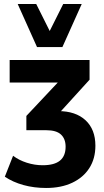

<svg xmlns="http://www.w3.org/2000/svg" viewBox="-20 -743 519 954"><path d="M209 191Q149 191 96.5 176.5Q44 162 4 135L45 31Q74 53 113 65.5Q152 78 192 78Q250 78 278 55Q306 32 306 -14Q306 -53 283 -74.5Q260 -96 210 -96H111V-167L300 -368V-333H28V-445H425V-347L255 -160L206 -191H269Q356 -191 405 -145.5Q454 -100 454 -19Q454 45 424 92Q394 139 339 165Q284 191 209 191ZM164 -509 68 -723H160L227 -589L294 -723H386L290 -509Z"/></svg>

Font: Nunito Sans 12pt ExtraLight
Style: Weight 830 Width 84 Optical size 12.0 YTLC 445
Weight: 830
Width: 4
Designer: Vernon Adams
Foundry: Vernon Adams
Version: Version 3.101;gftools[0.9.27]